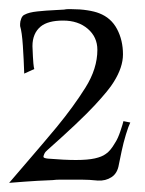

<svg xmlns="http://www.w3.org/2000/svg" viewBox="-27 -692 317 420"><path d="M-7 -292Q16 -319 41.5 -348.5Q67 -378 97 -414Q134 -459 160 -500.5Q186 -542 186 -583Q186 -611 165 -629Q144 -647 111 -647Q78 -647 62 -634Q44 -619 44 -591Q45 -564 46 -553.5Q47 -543 48 -541L26 -531Q25 -562 23 -592Q21 -622 17 -635V-640Q17 -645 19.5 -651.5Q22 -658 27 -660Q36 -665 54.5 -667Q73 -669 95 -670L113 -671Q118 -672 121.5 -672Q125 -672 129 -672Q148 -672 164 -669.5Q180 -667 190 -663Q216 -653 229 -628.5Q242 -604 242 -573Q242 -545 222 -513Q212 -496 180 -461.5Q148 -427 77 -364Q72 -360 70 -355.5Q68 -351 68 -349Q68 -346 78 -345Q114 -342 139 -342Q165 -342 180.5 -345.5Q196 -349 204 -355Q214 -361 225 -380Q231 -389 236.5 -405.5Q242 -422 243 -427L258 -424Q254 -416 248.5 -398Q243 -380 239 -361Q235 -342 233 -332Q230 -313 217 -304.5Q204 -296 187 -297Q168 -299 151.5 -299Q135 -299 121 -299Q112 -299 104 -299Q96 -299 88 -298Q81 -298 55.5 -296.5Q30 -295 -7 -292Z"/></svg>

Font: Gideon Roman
Style: Regular
Weight: 400
Designer: Robert E. Leuschke
Foundry: Robert E. Leuschke
Version: Version 2.010